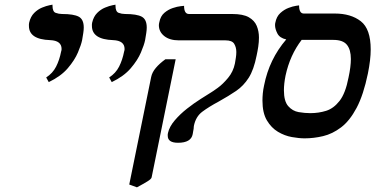

<svg xmlns="http://www.w3.org/2000/svg" viewBox="-20 -582 1609 823"><path d="M189 -230 178 -250Q206 -268 220.5 -296.5Q235 -325 242 -361Q243 -364 243.5 -366.5Q244 -369 244 -372Q244 -408 195 -410Q104 -413 104 -471Q104 -475 104 -478Q104 -481 105 -485Q111 -511 126.5 -526.5Q142 -542 160.5 -549.5Q179 -557 192 -559.5Q205 -562 205 -562V-558Q205 -532 218.5 -527Q232 -522 246 -522Q296 -522 317.5 -510.5Q339 -499 339 -464Q339 -454 337 -440.5Q335 -427 332 -410Q328 -390 314 -357Q300 -324 270.5 -289.5Q241 -255 189 -230Z M459 -230 448 -250Q476 -268 490.5 -296.5Q505 -325 512 -361Q513 -364 513.5 -366.5Q514 -369 514 -372Q514 -408 465 -410Q374 -413 374 -471Q374 -475 374 -478Q374 -481 375 -485Q381 -511 396.5 -526.5Q412 -542 430.5 -549.5Q449 -557 462 -559.5Q475 -562 475 -562V-558Q475 -532 488.5 -527Q502 -522 516 -522Q566 -522 587.5 -510.5Q609 -499 609 -464Q609 -454 607 -440.5Q605 -427 602 -410Q598 -390 584 -357Q570 -324 540.5 -289.5Q511 -255 459 -230Z M811 -42Q811 -40 810.5 -37Q810 -34 810 -30Q809 -25 808 -19Q807 -13 806 -7Q799 30 743 30Q699 30 699 0Q699 -3 699 -6Q699 -9 700 -12Q706 -39 729 -66Q752 -93 782 -116.5Q812 -140 840.5 -158Q869 -176 885 -186Q892 -190 913.5 -205.5Q935 -221 957.5 -248Q980 -275 987 -310Q989 -322 991 -334.5Q993 -347 993 -359Q993 -379 984 -394Q975 -409 947 -409H747Q707 -409 684 -427.5Q661 -446 661 -474Q661 -477 661.5 -480Q662 -483 663 -487Q668 -513 684.5 -527Q701 -541 720.5 -547.5Q740 -554 754.5 -555.5Q769 -557 769 -557Q769 -522 790 -522H975Q1022 -522 1046.5 -508Q1071 -494 1080.5 -471Q1090 -448 1090 -421Q1090 -402 1087 -382Q1084 -362 1080 -344Q1068 -283 1046 -248.5Q1024 -214 992.5 -192.5Q961 -171 918 -147Q875 -124 847 -103Q819 -82 811 -42ZM567 221 534 209 628 -252Q632 -272 648 -291Q664 -310 689 -328H733L630 178Q629 185 612 195.5Q595 206 567 221Z M1286 11Q1262 11 1231 5.5Q1200 0 1171.5 -17Q1143 -34 1124 -66Q1105 -98 1105 -151Q1105 -165 1106.5 -181.5Q1108 -198 1112 -216Q1134 -328 1207 -413Q1179 -419 1169 -438.5Q1159 -458 1159 -474Q1159 -481 1160 -484Q1165 -511 1181.5 -526Q1198 -541 1216.5 -548Q1235 -555 1248.5 -557Q1262 -559 1262 -559Q1262 -524 1282 -524H1415Q1484 -524 1526.5 -491Q1569 -458 1569 -370Q1569 -326 1557 -267Q1538 -175 1508.5 -119.5Q1479 -64 1442 -36Q1405 -8 1365 1.5Q1325 11 1286 11ZM1409 -411H1273Q1223 -346 1204 -258Q1197 -223 1197 -195Q1197 -148 1215.5 -127Q1234 -106 1260 -101.5Q1286 -97 1310 -97Q1346 -97 1378 -107Q1410 -117 1435.5 -149.5Q1461 -182 1474 -250Q1479 -273 1481.5 -293Q1484 -313 1484 -329Q1484 -369 1467 -390Q1450 -411 1409 -411Z"/></svg>

Font: Libertinus Serif Semibold Italic
Style: Regular
Weight: 600
Italic angle: -11.5°
Designer: Philipp H. Poll, Khaled Hosny
Foundry: Caleb Maclennan
Version: Version 7.051;RELEASE